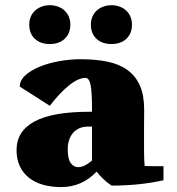

<svg xmlns="http://www.w3.org/2000/svg" viewBox="-20 -723 693 753"><path d="M255.9 -627Q255.9 -591.8 233.9 -571Q211.9 -550.3 175.3 -550.3Q138.7 -550.3 116.7 -570.8Q94.7 -591.3 94.7 -627Q94.7 -643.6 100.8 -657.7Q106.9 -671.9 117.7 -681.6Q128.4 -691.4 143.3 -697Q158.2 -702.6 175.3 -702.6Q192.9 -702.6 207.8 -697Q222.7 -691.4 233.2 -681.6Q243.7 -671.9 249.8 -657.7Q255.9 -643.6 255.9 -627ZM497.6 -627Q497.6 -591.3 475.6 -570.8Q453.6 -550.3 417 -550.3Q380.4 -550.3 358.4 -570.8Q336.4 -591.3 336.4 -627Q336.4 -643.6 342.5 -657.7Q348.6 -671.9 359.4 -681.6Q370.1 -691.4 385 -697Q399.9 -702.6 417 -702.6Q434.6 -702.6 449.5 -697Q464.4 -691.4 474.9 -681.6Q485.4 -671.9 491.5 -657.7Q497.6 -643.6 497.6 -627ZM326.2 -226.6Q288.1 -226.6 266.8 -202.1Q245.6 -177.7 245.6 -137.7Q245.6 -99.1 257.6 -83.3Q269.5 -67.4 286.6 -67.4Q310.5 -67.4 340.8 -93.3V-226.6ZM621.1 -16.1Q527.8 4.9 417.5 4.9Q398.9 -7.8 384.3 -21.7Q369.6 -35.6 358.9 -49.8Q301.3 10.7 219.7 10.7Q180.7 10.7 148.4 1.5Q116.2 -7.8 93.3 -26.1Q70.3 -44.4 57.6 -71.5Q44.9 -98.6 44.9 -133.8Q44.9 -209 115.7 -246.8Q186.5 -284.7 331.1 -284.7H340.8V-301.3Q340.8 -362.3 335.2 -389.9Q329.6 -417.5 315.4 -417.5Q287.1 -417.5 251 -388.4Q214.8 -359.4 175.3 -308.1L57.6 -383.3Q57.6 -407.7 79.3 -427.5Q101.1 -447.3 135.5 -461.4Q169.9 -475.6 212.4 -483.2Q254.9 -490.7 296.4 -490.7Q356 -490.7 402.3 -481Q448.7 -471.2 480.5 -448Q512.2 -424.8 528.8 -387Q545.4 -349.1 545.4 -293.5Q545.4 -279.8 545.2 -261.7Q544.9 -243.7 544.9 -220.2V-133.8Q544.9 -109.9 545.7 -94.5Q546.4 -79.1 547.4 -72.3Q555.2 -71.8 563.2 -71.5Q571.3 -71.3 580.1 -71.3H621.1Z"/></svg>

Font: Tienne Black
Style: Regular
Weight: 900
Designer: vernon adams
Foundry: vernon adams
Version: Version 001.001